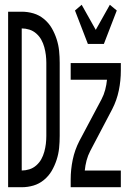

<svg xmlns="http://www.w3.org/2000/svg" viewBox="-20 -784 540 804"><path d="M14 0V-735H71Q96 -735 120 -728Q144 -721 164 -704.5Q184 -688 196.5 -666.5Q209 -645 217 -620.5Q225 -596 227.5 -571Q230 -546 230 -521V-215Q230 -189 227.5 -164Q225 -139 217 -114.5Q209 -90 196.5 -68.5Q184 -47 164 -30.5Q144 -14 120 -7Q96 0 71 0ZM71 -70Q87 -70 103 -75Q119 -80 132 -91.5Q145 -103 153 -117.5Q161 -132 165.5 -148.5Q170 -165 172 -181.5Q174 -198 174 -215V-521Q174 -537 172 -553.5Q170 -570 165.5 -586.5Q161 -603 153 -617.5Q145 -632 132 -643.5Q119 -655 103 -660Q87 -665 71 -665ZM348 -600 294 -740 322 -764 381 -659 440 -764 469 -740 415 -600ZM276 0V-33Q276 -74 284.5 -115Q293 -156 312 -193L405 -368Q415 -387 420.5 -408Q426 -429 428 -450H276V-520H486V-488Q486 -446 477.5 -405Q469 -364 450 -327L358 -152Q348 -133 342.5 -112Q337 -91 335 -70H486V0Z"/></svg>

Font: Iosevka Curly
Style: Regular
Weight: 400
Monospace: yes
Designer: Belleve Invis
Foundry: Belleve Invis
Version: Version 22.1.2; ttfautohint (v1.8.4)